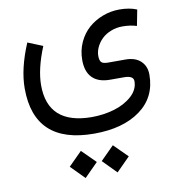

<svg xmlns="http://www.w3.org/2000/svg" viewBox="-87 -425 895 959"><g transform="rotate(-10 360.5 55.0)"><path d="M363.8 385.3 432.1 316.9 501 385.3 432.1 454.6ZM201.7 385.3 270 316.9 338.9 385.3 270 454.6ZM176.3 -231.9Q131.3 -122.1 131.3 -40Q131.3 159.2 353.5 160.2Q412.6 160.2 466.6 144.5Q520.5 128.9 557.4 96.2Q594.2 63.5 594.2 20.5Q594.2 -7.8 545.9 -7.8H475.6Q416.5 -7.8 386 -38.6Q355.5 -69.3 355.5 -128.4Q355.5 -176.8 374.3 -217.8Q393.1 -258.8 424.3 -286.4Q455.6 -314 496.6 -329.6Q537.6 -345.2 582 -345.2Q632.8 -345.2 669.9 -329.6L654.3 -249Q621.1 -259.3 582 -259.3Q550.8 -259.3 523.2 -248.3Q495.6 -237.3 477.3 -219.5Q459 -201.7 448.5 -179.4Q438 -157.2 438 -134.8Q438 -112.3 446.5 -103Q455.1 -93.8 480.5 -93.8H568.4Q618.7 -93.8 646 -67.6Q673.3 -41.5 673.3 1Q673.3 115.7 585.4 179.7Q497.6 243.7 351.1 243.7Q47.9 243.7 47.9 -38.6Q47.9 -138.2 100.6 -262.7Z"/></g></svg>

Font: Vazir WOL
Style: WOL
Weight: 400
Foundry: Based on Dejavu fonts, by Saber Rastikerdar
Version: Version 26.0.0